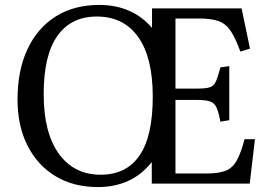

<svg xmlns="http://www.w3.org/2000/svg" viewBox="-20 -744 1105 778"><path d="M377 14Q278 14 205 -30Q132 -74 91.5 -154Q51 -234 51 -341Q51 -459 91.5 -545Q132 -631 206 -677.5Q280 -724 382 -724Q516 -724 596 -631V-710H959L993 -547L954 -535Q934 -590 914.5 -619Q895 -648 865.5 -658.5Q836 -669 786 -669H691V-385H778Q813 -385 829.5 -390Q846 -395 854.5 -413.5Q863 -432 873 -471L909 -476V-257L873 -251Q866 -289 857.5 -308Q849 -327 831 -333Q813 -339 778 -339H691V-41H817Q866 -41 894 -52Q922 -63 939 -93Q956 -123 971 -180H1013L992 0H595V-87Q553 -35 498.5 -10.5Q444 14 377 14ZM388 -36Q492 -36 545.5 -114Q599 -192 599 -353Q599 -511 540 -594Q481 -677 372 -677Q268 -677 212.5 -598.5Q157 -520 157 -363Q157 -206 218.5 -121Q280 -36 388 -36Z"/></svg>

Font: Literata 36pt
Style: Regular
Weight: 400
Designer: Latin by Veronika Burian and Jose Scaglione. Greek by Irene Vlachou. Cyrillic by Vera Evstafieva.
Foundry: TypeTogether
Version: Version 3.002